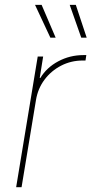

<svg xmlns="http://www.w3.org/2000/svg" viewBox="-20 -775 379 795"><path d="M46.9 0 136.2 -541H158.7L144.5 -452.1H147Q173.3 -495.6 221.4 -521.2Q269.5 -546.9 325.7 -546.9Q330.1 -546.9 331.5 -546.9Q333 -546.9 337.4 -546.9L334 -524.4Q331.5 -524.4 329.1 -524.4Q326.7 -524.4 322.3 -524.4Q274.4 -524.4 233.2 -503.2Q191.9 -481.9 164.3 -445.1Q136.7 -408.2 128.9 -360.4L69.3 0ZM316.4 -619.1 268.6 -754.9H293.9L338.9 -619.1ZM188.5 -619.1 125 -754.9H152.3L210.4 -619.1Z"/></svg>

Font: Inter 17pt Thin
Style: Italic
Weight: 250
Italic angle: -9.3988°
Version: Version 4.001;git-66647c0bb